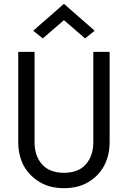

<svg xmlns="http://www.w3.org/2000/svg" viewBox="-20 -970 666 1000"><path d="M75 -700H160V-230Q160 -158 199 -114Q238 -70 313 -70Q388 -70 427 -114Q466 -158 466 -230V-700H551V-230Q551 -161 522 -106Q493 -53 439 -21Q387 10 313 10Q240 10 188 -21Q134 -53 104 -106Q75 -161 75 -230ZM313 -865 203 -770 153 -810 313 -950 473 -810 423 -770Z"/></svg>

Font: jost-mod-400
Style: Regular
Weight: 400
Version: Version 3.200; ttfautohint (v0.97) -l 8 -r 50 -G 200 -x 14 -